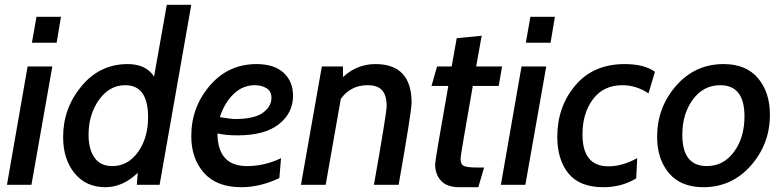

<svg xmlns="http://www.w3.org/2000/svg" viewBox="-20 -770 3265 800"><path d="M216 -592H113L132 -700H234ZM111 0H9L95 -493H198Z M645 0H550L554 -50Q492 10 419 10Q338 10 290.5 -48.5Q243 -107 243 -199Q243 -319 319.5 -411Q396 -503 512 -503Q588 -503 622 -451L675 -750H777ZM502 -415Q436 -415 392.5 -354Q349 -293 349 -208Q349 -149 373.5 -113.5Q398 -78 448 -78Q513 -78 555 -136.5Q597 -195 597 -282Q597 -415 502 -415Z M1201 -371Q1201 -299 1142 -252.5Q1083 -206 970 -206Q921 -206 886 -214Q887 -78 1009 -78Q1083 -78 1151 -111L1144 -28Q1064 10 985 10Q883 10 830 -49.5Q777 -109 777 -203Q777 -323 854 -413Q931 -503 1049 -503Q1122 -503 1161.5 -467Q1201 -431 1201 -371ZM1042 -415Q992 -415 954 -379Q916 -343 896 -282Q944 -274 957 -274Q1039 -274 1075 -300Q1111 -326 1111 -362Q1111 -390 1090.5 -402.5Q1070 -415 1042 -415Z M1641 0H1538Q1591 -299 1591 -328Q1591 -373 1572 -394Q1553 -415 1512 -415Q1441 -415 1400 -358L1337 0H1234L1321 -493H1409V-449Q1468 -503 1544 -503Q1695 -503 1695 -342Q1695 -307 1641 0Z M1997 -72 1973 10H1894Q1842 10 1817.5 -17Q1793 -44 1793 -86Q1793 -102 1848 -412H1778L1801 -493H1862L1883 -611L1987 -621L1964 -493H2072L2058 -412H1950Q1899 -123 1899 -109Q1899 -85 1913 -78.5Q1927 -72 1969 -72Z M2274 -592H2171L2190 -700H2292ZM2169 0H2067L2153 -493H2256Z M2494 10Q2395 10 2348.5 -47.5Q2302 -105 2302 -200Q2302 -325 2377 -414Q2452 -503 2583 -503Q2664 -503 2709 -471L2682 -381Q2631 -415 2573 -415Q2495 -415 2451 -357Q2407 -299 2407 -210Q2407 -77 2515 -77Q2573 -77 2635 -111L2631 -27Q2571 10 2494 10Z M2911 10Q2817 10 2767.5 -48.5Q2718 -107 2718 -200Q2718 -322 2797 -412.5Q2876 -503 2995 -503Q3089 -503 3138.5 -444Q3188 -385 3188 -292Q3188 -170 3108.5 -80Q3029 10 2911 10ZM2981 -415Q2911 -415 2867 -355.5Q2823 -296 2823 -208Q2823 -78 2925 -78Q2995 -78 3038.5 -137.5Q3082 -197 3082 -285Q3082 -415 2981 -415Z"/></svg>

Font: Cabin
Style: Medium Italic
Weight: 500
Designer: Pablo Impallari
Foundry: Pablo Impallari. www.impallari.com Igino Marini. www.ikern.com
Version: Version 1.005